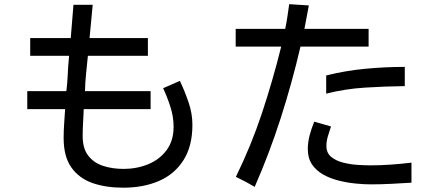

<svg xmlns="http://www.w3.org/2000/svg" viewBox="-20 -833 2040 897"><path d="M555.7 43.9Q475.6 43.9 413.1 22.5Q350.6 1 314 -49.8Q277.3 -100.6 277.3 -188.5Q277.3 -222.7 279.8 -256.3Q282.2 -290 284.2 -323.2H107.4V-407.2H290Q294.9 -445.3 296.4 -483.4Q297.9 -521.5 301.8 -559.6V-562.5L302.7 -569.3V-572.3H121.1V-655.3H310.5L323.2 -810.5H413.1L398.4 -655.3H670.9V-572.3H390.6Q386.7 -531.2 382.3 -489.7Q377.9 -448.2 377 -407.2H683.6V-323.2H371.1Q370.1 -292 368.2 -260.7Q366.2 -229.5 366.2 -198.2Q366.2 -139.6 392.1 -106Q418 -72.3 461.4 -58.1Q504.9 -43.9 557.6 -43.9Q618.2 -43.9 671.4 -65.4Q724.6 -86.9 757.8 -130.9Q791 -174.8 791 -241.2Q791 -287.1 776.4 -333Q761.7 -378.9 742.2 -420.9L820.3 -455.1Q842.8 -408.2 860.8 -355.5Q878.9 -302.7 878.9 -250Q878.9 -150.4 837.4 -85Q795.9 -19.5 723.1 12.2Q650.4 43.9 555.7 43.9Z M1169.9 40Q1148.4 27.3 1126.5 15.6Q1104.5 3.9 1082 -6.8Q1153.3 -152.3 1203.6 -303.7Q1253.9 -455.1 1293 -612.3L1293.9 -615.2H1081.1V-698.2H1312.5Q1318.4 -726.6 1322.8 -755.9Q1327.1 -785.2 1331.1 -813.5L1422.9 -807.6L1402.3 -698.2H1702.1V-615.2H1383.8Q1344.7 -447.3 1292 -282.7Q1239.3 -118.2 1169.9 40ZM1503.9 -395.5V-480.5Q1593.8 -502.9 1686.5 -511.7Q1779.3 -520.5 1871.1 -520.5V-430.7Q1780.3 -429.7 1686.5 -423.8Q1592.8 -418 1503.9 -395.5ZM1710.9 28.3Q1679.7 28.3 1640.6 24.4Q1601.6 20.5 1562.5 10.7Q1523.4 1 1490.7 -17.1Q1458 -35.2 1438 -64.5Q1418 -93.8 1418 -135.7Q1418 -168.9 1426.8 -201.7Q1435.5 -234.4 1448.2 -264.6L1526.4 -242.2Q1519.5 -221.7 1512.2 -197.8Q1504.9 -173.8 1504.9 -151.4Q1504.9 -118.2 1527.8 -99.6Q1550.8 -81.1 1585 -72.8Q1619.1 -64.5 1653.3 -62.5Q1687.5 -60.5 1710 -60.5Q1758.8 -60.5 1806.6 -64Q1854.5 -67.4 1902.3 -73.2V20.5Q1854.5 23.4 1806.6 25.9Q1758.8 28.3 1710.9 28.3Z"/></svg>

Font: Kosugi
Style: Regular
Weight: 400
Version: Version 4.002